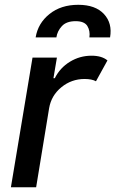

<svg xmlns="http://www.w3.org/2000/svg" viewBox="-20 -788 485 808"><path d="M25.9 0 116.8 -545.5H219.5L204.9 -458.8H210.6Q232.6 -502.8 274.3 -528.2Q316.1 -553.6 365.1 -553.6Q408.4 -553.6 432.2 -533.7L383.9 -446Q366.5 -455.6 335.9 -455.6Q280.9 -455.6 238.5 -421Q196 -386.4 186.8 -333.1L132.1 0ZM130 -630.7Q139.9 -690.3 188.2 -729Q236.5 -767.8 309.3 -767.8Q381.4 -767.8 417.4 -729Q453.5 -690.3 443.2 -630.7H356.2Q360.1 -658 347.7 -678.4Q335.2 -698.9 298.3 -698.9Q259.6 -698.9 240.4 -678.1Q221.2 -657.3 217.3 -630.7Z"/></svg>

Font: Inter UI Medium
Style: Italic
Weight: 500
Italic angle: 9.39999°
Designer: Rasmus Andersson
Foundry: rsms
Version: 3.2;8d6f07862